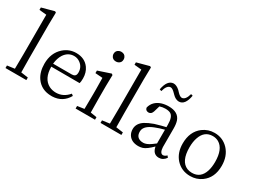

<svg xmlns="http://www.w3.org/2000/svg" viewBox="-54 -1444 2766 2093"><g transform="rotate(30 1328.5 -397.0)"><path d="M203.1 -44.9 293 -32.2V0H30.3V-32.2L123 -44.9Q125 -162.1 125 -227.5V-725.6L34.2 -734.4V-764.6L189.5 -806.6L204.1 -797.9L201.2 -643.6V-227.5Q201.2 -161.1 203.1 -44.9Z M456.1 -300.8H690.4Q739.3 -300.8 743.2 -342.8Q744.1 -348.6 744.1 -355.5Q744.1 -422.9 692.4 -461.9Q658.2 -488.3 614.3 -488.3Q540 -488.3 494.1 -419.9Q462.9 -371.1 456.1 -300.8ZM812.5 -261.7 455.1 -262.7Q456.1 -112.3 553.7 -61.5Q592.8 -42 640.6 -42Q732.4 -43 796.9 -120.1L818.4 -103.5Q754.9 8.8 626 13.7Q620.1 13.7 615.2 13.7Q488.3 13.7 421.9 -81.1Q374 -150.4 374 -253.9Q374 -389.6 462.9 -468.8Q530.3 -528.3 619.1 -528.3Q726.6 -528.3 782.2 -450.2Q819.3 -397.5 819.3 -324.2Q819.3 -282.2 812.5 -261.7Z M1036.1 -663.1Q994.1 -663.1 978.5 -698.2Q972.7 -710 972.7 -723.6Q972.7 -765.6 1010.7 -780.3Q1023.4 -785.2 1036.1 -785.2Q1080.1 -785.2 1094.7 -749Q1099.6 -736.3 1099.6 -723.6Q1099.6 -682.6 1062.5 -668Q1049.8 -663.1 1036.1 -663.1ZM1078.1 -44.9 1157.2 -32.2V0H913.1V-32.2L999 -44.9Q1001 -154.3 1001 -227.5V-284.2Q1001 -385.7 999 -435.5L907.2 -442.4V-474.6L1064.5 -527.3L1079.1 -516.6L1076.2 -375V-227.5Q1076.2 -154.3 1078.1 -44.9Z M1399.4 -44.9 1489.3 -32.2V0H1226.6V-32.2L1319.3 -44.9Q1321.3 -162.1 1321.3 -227.5V-725.6L1230.5 -734.4V-764.6L1385.7 -806.6L1400.4 -797.9L1397.5 -643.6V-227.5Q1397.5 -161.1 1399.4 -44.9Z M1924.8 -765.6 1948.2 -758.8Q1925.8 -628.9 1848.6 -627.9Q1806.6 -628.9 1769.5 -667Q1764.6 -671.9 1754.9 -681.6Q1722.7 -714.8 1702.1 -717.8Q1698.2 -718.8 1695.3 -718.8Q1649.4 -716.8 1627 -631.8L1602.5 -639.6Q1626 -767.6 1703.1 -771.5Q1740.2 -771.5 1780.3 -735.4Q1782.2 -733.4 1783.2 -732.4Q1789.1 -726.6 1798.8 -715.8Q1829.1 -683.6 1849.6 -680.7Q1853.5 -679.7 1856.4 -679.7Q1902.3 -681.6 1924.8 -765.6ZM1872.1 -114.3V-287.1Q1810.5 -271.5 1759.8 -251Q1654.3 -210 1645.5 -146.5Q1644.5 -138.7 1644.5 -131.8Q1644.5 -59.6 1711.9 -46.9Q1723.6 -44.9 1736.3 -44.9Q1777.3 -44.9 1830.1 -83Q1847.7 -94.7 1872.1 -114.3ZM2036.1 -58.6 2052.7 -38.1Q2018.6 11.7 1965.8 11.7Q1899.4 11.7 1878.9 -57.6Q1876 -67.4 1874 -77.1Q1806.6 -8.8 1760.7 5.9Q1735.4 13.7 1708 13.7Q1621.1 13.7 1583 -45.9Q1563.5 -77.1 1563.5 -118.2Q1563.5 -189.5 1634.8 -235.4Q1673.8 -259.8 1738.3 -283.2Q1826.2 -309.6 1872.1 -319.3V-350.6Q1872.1 -451.2 1827.1 -475.6Q1803.7 -488.3 1762.7 -488.3Q1726.6 -488.3 1692.4 -476.6L1670.9 -403.3Q1658.2 -360.4 1622.1 -359.4Q1582 -361.3 1578.1 -397.5Q1600.6 -484.4 1694.3 -515.6Q1735.4 -528.3 1783.2 -528.3Q1903.3 -528.3 1934.6 -440.4Q1947.3 -402.3 1947.3 -347.7V-111.3Q1951.2 -38.1 1990.2 -35.2Q2014.6 -36.1 2036.1 -58.6Z M2360.4 13.7Q2251 13.7 2180.7 -63.5Q2114.3 -137.7 2114.3 -254.9Q2114.3 -404.3 2214.8 -480.5Q2279.3 -528.3 2360.4 -528.3Q2463.9 -528.3 2534.2 -454.1Q2605.5 -377 2605.5 -254.9Q2605.5 -104.5 2502.9 -31.2Q2440.4 13.7 2360.4 13.7ZM2360.4 -26.4Q2469.7 -26.4 2505.9 -140.6Q2521.5 -190.4 2521.5 -254.9Q2521.5 -418 2433.6 -469.7Q2400.4 -488.3 2360.4 -488.3Q2255.9 -488.3 2217.8 -377.9Q2199.2 -326.2 2199.2 -254.9Q2199.2 -79.1 2300.8 -37.1Q2328.1 -26.4 2360.4 -26.4Z"/></g></svg>

Font: GenYoMin JP Regular
Style: Regular
Weight: 400
Version: Version 1.001;PS 1;hotconv 16.6.51;makeotf.lib2.5.65220 DEVE